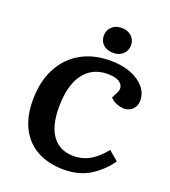

<svg xmlns="http://www.w3.org/2000/svg" viewBox="-165 -1048 1049 1182"><g transform="rotate(20 359.5 -457.0)"><path d="M537 -542Q557 -579 532.5 -605.5Q508 -632 444 -632Q344 -632 287.5 -556.5Q231 -481 231 -336Q231 -213 279.5 -149Q328 -85 417 -85Q477 -85 526 -114Q575 -143 618 -198L680 -145Q634 -78 562.5 -32Q491 14 389 14Q290 14 217 -25Q144 -64 104.5 -139.5Q65 -215 65 -322Q65 -445 111 -533Q157 -621 239.5 -668Q322 -715 433 -715Q510 -715 567 -692.5Q624 -670 656 -632Q688 -594 688 -546Q688 -510 665.5 -488Q643 -466 610 -466Q585 -466 559.5 -476.5Q534 -487 518 -505ZM340 -846Q340 -882 364.5 -905Q389 -928 429 -928Q468 -928 493 -905Q518 -882 518 -847Q518 -811 493.5 -788Q469 -765 430 -765Q389 -765 364.5 -787.5Q340 -810 340 -846Z"/></g></svg>

Font: Literata 7pt
Style: Bold Italic
Weight: 700
Italic angle: -2°
Designer: Latin by Veronika Burian and Jose Scaglione. Greek by Irene Vlachou. Cyrillic by Vera Evstafieva
Foundry: TypeTogether
Version: Version 3.002